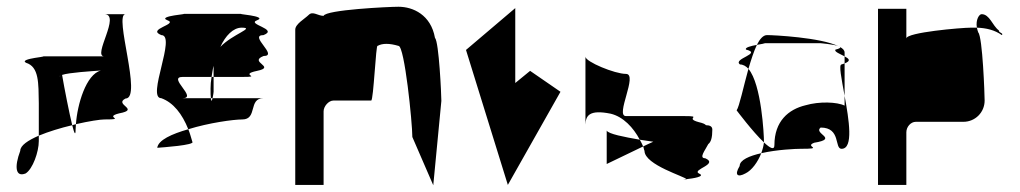

<svg xmlns="http://www.w3.org/2000/svg" viewBox="-20 -736 3023 569"><path d="M40 -289C22 -241 26 -210 56 -222C77 -235 95 -286 95 -318V-334C63 -320 40 -305 40 -289ZM57 -550C96 -538 94 -490 95 -430V-334C124 -346 160 -357 194 -365C185 -402 171 -473 164 -514C185 -521 251 -525 279 -527C235 -516 209 -426 205 -368C244 -377 277 -382 289 -382C358 -382 285 -388 333 -400C397 -412 316 -426 352 -444C403 -444 316 -694 352 -694H289C340 -694 253 -569 289 -569H102C136 -569 33 -563 57 -550ZM158 -509C157 -510 157 -511 158 -512ZM194 -365C200 -341 204 -332 204 -352C204 -357 205 -362 205 -368C201 -367 198 -366 194 -365Z M446 -298ZM446 -298C460 -299 560 -306 550 -316C546 -329 543 -341 538 -353C489 -339 449 -321 446 -298ZM458 -445C494 -432 520 -398 538 -353C599 -372 672 -382 698 -382C744 -382 715 -445 761 -445H610C608 -437 606 -433 605 -445H521C567 -445 475 -508 521 -508H607C609 -519 610 -530 613 -541V-508H698C761 -508 685 -514 742 -526C800 -538 715 -552 761 -570C807 -570 715 -632 761 -632C807 -650 709 -664 742 -676C776 -689 670 -695 698 -695H521C549 -695 443 -689 476 -676C510 -664 413 -650 458 -632C504 -632 413 -445 458 -445ZM604 -474C604 -460 604 -451 605 -445H610C612 -453 613 -464 613 -464V-508H607C605 -496 604 -485 604 -474ZM633 -597C648 -630 671 -654 696 -654C738 -654 669 -635 633 -597Z M855 -188H939V-406C939 -421 954 -438 968 -438H1080C1087 -438 1094 -607 1099 -600C1113 -608 1134 -608 1161 -600C1179 -600 1202 -372 1202 -330L1264 -187L1288 -437C1288 -454 1281 -612 1269 -624C1257 -692 1204 -716 1161 -716C1132 -716 945 -707 939 -689C922 -689 907 -704 895 -692C883 -680 855 -665 855 -648Z M1361 -588 1485 -188 1641 -464 1551 -526 1507 -490V-712Z M1715 -367C1716 -393 1726 -412 1790 -399C1827 -390 1857 -358 1876 -322C1890 -320 1902 -318 1916 -316C1905 -311 1896 -307 1886 -302C1888 -298 1888 -293 1890 -289C1890 -247 2013 -212 2014 -205C2033 -207 2073 -213 2051 -222C2030 -234 2111 -249 2070 -267C2050 -267 2070 -291 2079 -309C2087 -315 2091 -328 2091 -352C2091 -361 2084 -365 2072 -365C2070 -368 2064 -371 2051 -374C2006 -386 2066 -392 2007 -392H1835C1802 -392 1872 -517 1835 -517C1802 -517 1715 -553 1715 -568ZM1778 -250C1778 -250 1830 -275 1886 -302C1883 -309 1880 -315 1876 -322C1830 -330 1783 -339 1778 -349ZM2014 -205C2007 -204 2002 -204 2007 -204C2012 -204 2014 -204 2014 -204Z M2163 -409C2163 -409 2211 -345 2244 -314V-318C2244 -335 2237 -486 2198 -532C2183 -478 2171 -420 2163 -409ZM2172 -244C2155 -216 2167 -210 2189 -222C2208 -231 2226 -256 2236 -282C2201 -274 2172 -262 2172 -244ZM2173 -545C2182 -545 2191 -540 2198 -532C2206 -559 2214 -584 2223 -603C2206 -600 2186 -595 2191 -589C2240 -577 2150 -562 2173 -545ZM2223 -603C2242 -607 2258 -608 2235 -608H2412C2409 -608 2451 -605 2465 -599C2412 -625 2273 -632 2253 -632C2242 -632 2232 -621 2223 -603ZM2236 -282C2284 -293 2340 -295 2352 -295C2427 -295 2361 -301 2393 -313C2467 -325 2389 -340 2412 -358C2473 -358 2452 -295 2474 -295C2510 -295 2496 -381 2483 -452V-423C2461 -434 2408 -436 2367 -424C2317 -412 2275 -377 2275 -306C2275 -290 2262 -297 2244 -314C2243 -304 2240 -293 2236 -282ZM2456 -589C2451 -583 2470 -576 2483 -569V-580C2483 -587 2478 -592 2469 -597C2472 -595 2469 -592 2456 -589ZM2465 -599C2466 -598 2468 -598 2469 -597C2468 -598 2467 -598 2465 -599ZM2474 -545C2465 -545 2474 -502 2483 -452V-548ZM2483 -548C2503 -556 2496 -562 2483 -569Z M2582 -188H2666V-344C2666 -360 2679 -375 2694 -375H2835C2870 -375 2898 -403 2898 -438C2898 -454 2892 -627 2879 -640C2877 -645 2876 -650 2875 -654H2857C2829 -654 2666 -640 2666 -622V-710H2582ZM2875 -654C2903 -653 2928 -647 2949 -632C2955 -638 2940 -638 2940 -646C2921 -660 2913 -694 2889 -694C2882 -694 2871 -678 2875 -654Z"/></svg>

Font: bitstorm
Style: cn
Weight: 400
Version: Version 0.2